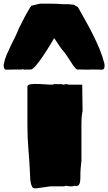

<svg xmlns="http://www.w3.org/2000/svg" viewBox="-95 -1019 593 1052"><path d="M347.2 -100.1Q345.2 -77.1 345.5 -58.6Q345.7 -40 344.2 -26.9Q342.8 -13.7 337.4 -6.3Q332 1 319.3 1Q318.4 1 317.4 0Q316.4 -1 315.4 -1Q314 -1 311.5 -0.5Q309.1 0 306.6 0.5Q304.2 1.5 301.3 2Q292.5 2.4 287.4 2Q282.2 1.5 278.3 0.7Q274.4 0 271.5 -0.5Q268.6 -1 264.2 -1Q263.2 -1 260.7 0Q258.3 1 257.3 2H182.1Q180.7 2 168.7 3.7Q156.7 5.4 142.1 7.6Q127.4 9.8 114 11.5Q100.6 13.2 96.2 13.2Q85.4 13.2 80.1 2.4Q74.7 -8.3 72.5 -22.5Q70.3 -36.6 70.1 -50.3Q69.8 -64 69.3 -69.8Q66.4 -133.3 60.8 -199.7Q55.2 -266.1 55.2 -330.1V-544.9Q55.2 -550.3 60.5 -553.2Q65.9 -556.2 73.2 -557.4Q80.6 -558.6 88.4 -558.8Q96.2 -559.1 101.1 -559.1Q124.5 -559.1 147 -557.1Q169.4 -555.2 195.3 -555.2L199.2 -558.1H243.2Q244.1 -557.1 246.8 -556.2Q249.5 -555.2 250.5 -555.2Q251 -555.2 253.7 -555.7Q256.3 -556.2 259.3 -556.6Q262.2 -557.1 264.4 -557.6Q266.6 -558.1 267.1 -558.1Q269.5 -558.1 274.7 -557.1Q279.8 -556.2 281.2 -555.2H355.5L357.4 -411.1Q356.4 -408.2 353.8 -389.6Q351.1 -371.1 351.1 -333V-138.2ZM260.3 -729Q243.2 -748.5 229 -769.5Q214.8 -790.5 202.1 -810.1Q173.8 -761.7 148.9 -724.1Q138.2 -708 127.2 -692.6Q116.2 -677.2 106.2 -665Q96.2 -652.8 87.9 -645.5Q79.6 -638.2 74.2 -638.2Q65.9 -638.2 54.9 -638.2Q43.9 -638.2 35.2 -637.2L30.3 -641.1L25.9 -638.2H-3.9Q-16.6 -638.2 -31.5 -637.7Q-46.4 -637.2 -60.1 -637.2Q-68.4 -637.2 -71.5 -643.3Q-74.7 -649.4 -74.7 -657.2Q-74.7 -661.1 -74.7 -664.1Q-74.7 -667 -73.7 -669.9Q-68.8 -694.3 -58.6 -718.8Q-48.3 -743.2 -36.4 -767.6Q-24.4 -792 -12.2 -816.4Q0 -840.8 9.3 -865.2Q24.4 -894.5 38.3 -922.1Q52.2 -949.7 71.3 -980L78.1 -987.8L124 -999H183.1L220.2 -998Q230 -997.1 235.8 -996.8Q241.7 -996.6 247.1 -996.3Q252.4 -996.1 259.5 -996.1Q266.6 -996.1 279.3 -996.1L309.1 -993.2L332 -980Q352.1 -943.8 373.3 -906.2Q394.5 -868.7 414.1 -829.8Q433.6 -791 450.2 -751Q466.8 -710.9 477.1 -669.9Q477.1 -667 477.5 -664.1Q478 -661.1 478 -657.2Q478 -649.4 474.6 -643.3Q471.2 -637.2 462.9 -637.2Q452.6 -637.2 440.4 -637.7Q428.2 -638.2 417 -638.2H407.2L387.2 -637.2Q363.8 -638.2 350.6 -638.2Q337.4 -638.2 329.1 -638.2Q323.7 -638.2 315.2 -648.7Q306.6 -659.2 297.1 -673.8Q287.6 -688.5 277.8 -703.9Q268.1 -719.2 260.3 -729Z"/></svg>

Font: Sigmar One
Style: Regular
Weight: 400
Version: Version 1.000